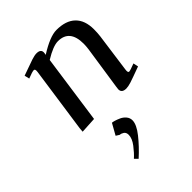

<svg xmlns="http://www.w3.org/2000/svg" viewBox="-217 -565 978 978"><g transform="rotate(-45 271.5 -76.0)"><path d="M87.9 -405.8Q151.9 -429.2 174.6 -436.5Q197.3 -443.8 210.9 -443.8Q241.2 -443.8 241.2 -420.9Q241.2 -416 240.2 -411.1L238.8 -404.8Q319.8 -456.1 367.2 -456.1Q434.6 -456.1 469.7 -422.1Q504.9 -388.2 504.9 -323.2Q504.9 -298.8 502 -274.9L473.1 -64.9Q470.2 -43.9 479 -43.9Q488.3 -43.9 523.9 -58.1L529.8 -30.8Q466.3 -7.3 444.1 -0.2Q421.9 6.8 408.2 6.8Q376 6.8 376 -19Q376 -23.4 377.9 -35.2L413.1 -270Q416 -291.5 416 -308.1Q416 -410.2 332 -410.2Q296.9 -410.2 234.9 -372.1L182.1 0L95.2 4.9L97.2 -19L147.9 -372.1Q150.9 -393.1 141.1 -393.1Q129.9 -393.1 94.2 -378.9ZM182.1 287.1Q204.1 267.6 227.1 237.5Q250 207.5 250 182.1Q250 164.6 238.8 157.2Q227.5 149.9 217.8 149.9L199.2 138.2L232.9 78.1Q238.3 78.1 250.2 81.5Q262.2 85 277.8 92Q293.5 99.1 304.7 112.5Q315.9 126 315.9 143.1Q315.9 173.8 280.8 218Q245.6 262.2 199.2 304.2Z"/></g></svg>

Font: Dehuti
Style: Bold-Italic
Weight: 700
Version: Version 1.2